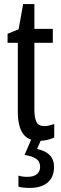

<svg xmlns="http://www.w3.org/2000/svg" viewBox="-20 -678 299 938"><path d="M197 -62Q209 -62 221 -65Q233 -68 245 -72V-6Q229 1 211 5.5Q193 10 170 10Q117 10 92 -25.5Q67 -61 67 -133V-469H17V-513L71 -535L93 -658H148V-537H238V-469H148V-143Q148 -103 158 -82.5Q168 -62 197 -62ZM244 137Q244 187 213 213.5Q182 240 126 240Q90 240 70 234V180Q90 186 113 186Q145 186 160.5 172.5Q176 159 176 137Q176 111 156 97.5Q136 84 100 79L134 0H183L161 50Q244 67 244 137Z"/></svg>

Font: Noto Sans ExtraCondensed
Style: Regular
Weight: 400
Width: 2
Designer: Monotype Design Team
Foundry: Monotype Imaging Inc.
Version: Version 2.013; ttfautohint (v1.8.4.7-5d5b)